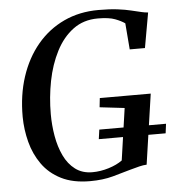

<svg xmlns="http://www.w3.org/2000/svg" viewBox="-53 -802 785 860"><g transform="rotate(-5 339.0 -372.0)"><path d="M317.5 9Q240.5 9 187.8 -17.8Q135 -44.5 103 -89.8Q71 -135 56.5 -190.8Q42 -246.5 41.5 -304Q41 -402 68 -484Q95 -566 145.2 -626Q195.5 -686 265.5 -718.8Q335.5 -751.5 421 -751.5Q471.5 -751.5 507 -747Q542.5 -742.5 567.8 -736.2Q593 -730 613 -725.5Q620 -724 626.8 -722.8Q633.5 -721.5 642 -721L614 -563.5H545.5L536 -681.5Q520 -693 492.5 -703.5Q465 -714 415 -714Q350.5 -714 303.8 -679.2Q257 -644.5 226.8 -585.5Q196.5 -526.5 182.2 -453.8Q168 -381 168 -305.5Q168 -255.5 176.5 -206.5Q185 -157.5 204 -117.5Q223 -77.5 254.5 -53.8Q286 -30 331.5 -30Q367.5 -30 404.8 -41.5Q442 -53 466.5 -71L500 -304L388.5 -317L393 -358H622L576 -42.5Q561 -42 542.8 -37.5Q524.5 -33 501.5 -26.5Q466 -16 420.8 -3.5Q375.5 9 317.5 9ZM372.5 -175 378.5 -217.5H678.5L673 -175Z"/></g></svg>

Font: Merriweather 96pt Medium
Style: Italic
Weight: 500
Italic angle: -7.8°
Version: Version 2.101